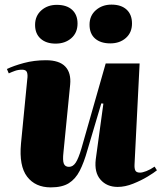

<svg xmlns="http://www.w3.org/2000/svg" viewBox="-20 -796 700 832"><path d="M10 -497Q39 -511 83.5 -523Q128 -535 179 -535Q237 -535 263 -507.5Q289 -480 284 -429L255 -136Q251 -101 256.5 -87Q262 -73 279 -73Q296 -73 308 -91Q320 -109 333 -153L438 -521H585L563 -84Q562 -66 566.5 -57Q571 -48 587 -48Q597 -48 614 -54.5Q631 -61 650 -74L660 -58Q648 -48 620 -31Q592 -14 557 0Q522 14 490 14Q443 14 415.5 -17.5Q388 -49 395 -106L428 -347L419 -348L359 -146Q344 -92 325.5 -56Q307 -20 278 -2Q249 16 200 16Q133 16 97.5 -30.5Q62 -77 71 -174L98 -451Q101 -471 97 -482.5Q93 -494 76 -494Q59 -494 45 -489Q31 -484 18 -478ZM368 -689Q368 -728 395.5 -752Q423 -776 463 -776Q505 -776 528.5 -754.5Q552 -733 552 -694Q552 -655 525.5 -631.5Q499 -608 458 -608Q416 -608 392 -629Q368 -650 368 -689ZM132 -688Q132 -727 159 -751Q186 -775 226 -775Q269 -775 292.5 -753.5Q316 -732 316 -694Q316 -654 289 -630.5Q262 -607 221 -607Q180 -607 156 -628.5Q132 -650 132 -688Z"/></svg>

Font: Literata 72pt ExtraBold
Style: Italic
Weight: 800
Italic angle: -2°
Designer: Latin by Veronika Burian and Jose Scaglione. Greek by Irene Vlachou. Cyrillic by Vera Evstafieva
Foundry: TypeTogether
Version: Version 3.002